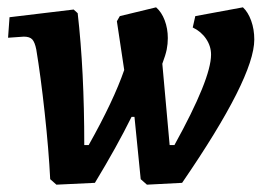

<svg xmlns="http://www.w3.org/2000/svg" viewBox="-20 -493 720 524"><path d="M319 -302 299 -435 307 -449 406 -473Q421 -460 429.5 -437.5Q438 -415 438 -389Q438 -373 435 -358Q432 -343 423 -319L443 -97H456Q556 -278 556 -344Q556 -367 542.5 -387Q529 -407 506 -418L513 -449L643 -473Q657 -460 665.5 -436.5Q674 -413 674 -385Q674 -281 477 6L381 11L364 -4L347 -174H339Q299 -93 239 6L134 11L117 -4Q113 -84 102 -185Q91 -286 79 -358Q75 -378 68 -385.5Q61 -393 45 -393Q41 -393 2 -390L6 -446L181 -467L192 -457Q210 -300 210 -97H222Q290 -218 319 -302Z"/></svg>

Font: Alegreya
Style: Bold Italic
Weight: 700
Italic angle: -7°
Designer: Juan Pablo del Peral
Foundry: Huerta Tipografica
Version: Version 2.007; ttfautohint (v1.6)